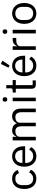

<svg xmlns="http://www.w3.org/2000/svg" viewBox="1706 -2524 831 4282"><g transform="rotate(-90 2121.0 -383.5)"><path d="M277 12Q223 12 180 -7Q137 -26 107.5 -61Q78 -96 62.5 -146Q47 -196 47 -258Q47 -320 62.5 -370Q78 -420 107.5 -455Q137 -490 180 -509Q223 -528 277 -528Q354 -528 400.5 -494.5Q447 -461 470 -407L403 -373Q389 -413 357 -435Q325 -457 277 -457Q241 -457 214 -445.5Q187 -434 169 -413.5Q151 -393 142 -364.5Q133 -336 133 -302V-214Q133 -146 169.5 -102.5Q206 -59 277 -59Q374 -59 417 -149L475 -110Q450 -54 400.5 -21Q351 12 277 12Z M776 12Q723 12 680.5 -7Q638 -26 607.5 -61.5Q577 -97 560.5 -146.5Q544 -196 544 -258Q544 -319 560.5 -369Q577 -419 607.5 -454.5Q638 -490 680.5 -509Q723 -528 776 -528Q828 -528 869 -509Q910 -490 939 -456.5Q968 -423 983.5 -377Q999 -331 999 -276V-238H628V-214Q628 -181 638.5 -152.5Q649 -124 668.5 -103Q688 -82 716.5 -70Q745 -58 781 -58Q830 -58 866.5 -81Q903 -104 923 -147L980 -106Q955 -53 902 -20.5Q849 12 776 12ZM776 -461Q743 -461 716 -449.5Q689 -438 669.5 -417Q650 -396 639 -367.5Q628 -339 628 -305V-298H913V-309Q913 -378 875.5 -419.5Q838 -461 776 -461Z M1131 0V-516H1211V-432H1215Q1224 -452 1235.5 -469.5Q1247 -487 1263.5 -500Q1280 -513 1302 -520.5Q1324 -528 1354 -528Q1405 -528 1448 -503.5Q1491 -479 1512 -423H1514Q1528 -465 1566.5 -496.5Q1605 -528 1671 -528Q1750 -528 1794.5 -476.5Q1839 -425 1839 -331V0H1759V-317Q1759 -386 1732 -421Q1705 -456 1646 -456Q1622 -456 1600.5 -450Q1579 -444 1562 -432Q1545 -420 1535 -401.5Q1525 -383 1525 -358V0H1445V-317Q1445 -386 1418 -421Q1391 -456 1334 -456Q1310 -456 1288 -450Q1266 -444 1249 -432Q1232 -420 1221.5 -401.5Q1211 -383 1211 -358V0Z M2044 -637Q2018 -637 2006.5 -649.5Q1995 -662 1995 -682V-695Q1995 -715 2006.5 -727.5Q2018 -740 2044 -740Q2070 -740 2081.5 -727.5Q2093 -715 2093 -695V-682Q2093 -662 2081.5 -649.5Q2070 -637 2044 -637ZM2004 -516H2084V0H2004Z M2368 0Q2326 0 2304.5 -23.5Q2283 -47 2283 -85V-446H2198V-516H2246Q2272 -516 2281.5 -526.5Q2291 -537 2291 -563V-659H2363V-516H2476V-446H2363V-70H2468V0Z M2795 12Q2742 12 2699.5 -7Q2657 -26 2626.5 -61.5Q2596 -97 2579.5 -146.5Q2563 -196 2563 -258Q2563 -319 2579.5 -369Q2596 -419 2626.5 -454.5Q2657 -490 2699.5 -509Q2742 -528 2795 -528Q2847 -528 2888 -509Q2929 -490 2958 -456.5Q2987 -423 3002.5 -377Q3018 -331 3018 -276V-238H2647V-214Q2647 -181 2657.5 -152.5Q2668 -124 2687.5 -103Q2707 -82 2735.5 -70Q2764 -58 2800 -58Q2849 -58 2885.5 -81Q2922 -104 2942 -147L2999 -106Q2974 -53 2921 -20.5Q2868 12 2795 12ZM2795 -461Q2762 -461 2735 -449.5Q2708 -438 2688.5 -417Q2669 -396 2658 -367.5Q2647 -339 2647 -305V-298H2932V-309Q2932 -378 2894.5 -419.5Q2857 -461 2795 -461ZM2803 -585 2751 -609 2836 -779 2909 -744Z M3150 0V-516H3230V-421H3235Q3249 -458 3285 -487Q3321 -516 3384 -516H3415V-436H3368Q3303 -436 3266.5 -411.5Q3230 -387 3230 -350V0Z M3557 -637Q3531 -637 3519.5 -649.5Q3508 -662 3508 -682V-695Q3508 -715 3519.5 -727.5Q3531 -740 3557 -740Q3583 -740 3594.5 -727.5Q3606 -715 3606 -695V-682Q3606 -662 3594.5 -649.5Q3583 -637 3557 -637ZM3517 -516H3597V0H3517Z M3962 12Q3910 12 3867 -7Q3824 -26 3793.5 -61.5Q3763 -97 3746 -146.5Q3729 -196 3729 -258Q3729 -319 3746 -369Q3763 -419 3793.5 -454.5Q3824 -490 3867 -509Q3910 -528 3962 -528Q4014 -528 4056.5 -509Q4099 -490 4130 -454.5Q4161 -419 4178 -369Q4195 -319 4195 -258Q4195 -196 4178 -146.5Q4161 -97 4130 -61.5Q4099 -26 4056.5 -7Q4014 12 3962 12ZM3962 -59Q4027 -59 4068 -99Q4109 -139 4109 -221V-295Q4109 -377 4068 -417Q4027 -457 3962 -457Q3897 -457 3856 -417Q3815 -377 3815 -295V-221Q3815 -139 3856 -99Q3897 -59 3962 -59Z"/></g></svg>

Font: IBM Plex Sans Arabic
Style: Regular
Weight: 400
Designer: Mike Abbink, Paul van der Laan, Pieter van Rosmalen, Wael Morcos, Khajak Apelian
Foundry: Bold Monday
Version: Version 1.005